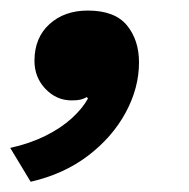

<svg xmlns="http://www.w3.org/2000/svg" viewBox="-63 -192 365 371"><path d="M106.6 -171.6Q158.8 -171.6 182.2 -143.1Q205.6 -114.6 205.6 -71.4Q205.6 -22 179.8 25.6Q154 73.2 107.1 108.9Q60.2 144.6 -3.8 159.2L-43.2 93.8Q-5.4 85.4 24.7 70.5Q54.8 55.6 75.6 36.6Q96.4 17.6 107 -1.6L104.8 -4.4Q98.6 -1 92.5 0.5Q86.4 2 75.4 2Q46 2 24.8 -20.3Q3.6 -42.6 3.6 -74.4Q3.6 -119 32.5 -145.3Q61.4 -171.6 106.6 -171.6Z"/></svg>

Font: Work Sans
Style: Italic
Weight: 400
Italic angle: -13°
Designer: Wei Huang
Foundry: Wei Huang
Version: Version 2.012